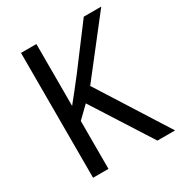

<svg xmlns="http://www.w3.org/2000/svg" viewBox="-169 -833 894 951"><g transform="rotate(-30 278.5 -357.0)"><path d="M557 0 303 -401 547 -714H447L274 -484C237 -436 204 -395 176 -360V-714H88V0H176V-274L241 -337L456 0Z"/></g></svg>

Font: Noto Sans Thai Looped SemiCondensed
Style: Regular
Weight: 400
Width: 4
Designer: Sasikarn Vongin, Ben Mitchell
Foundry: The Fontpad Ltd
Version: Version 1.001